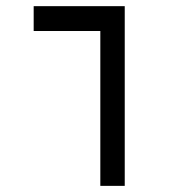

<svg xmlns="http://www.w3.org/2000/svg" viewBox="-20 -606 626 626"><path d="M307.1 0H386.7V-585.9H89.8V-504.9H307.1Z"/></svg>

Font: Cascadia Code SemiLight
Style: Regular
Weight: 350
Monospace: yes
Designer: Aaron Bell
Foundry: Saja Typeworks
Version: Version 2404.023